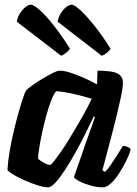

<svg xmlns="http://www.w3.org/2000/svg" viewBox="-20 -803 587 823"><path d="M186 0Q169 0 140.5 -9Q112 -18 83 -31Q54 -44 34 -56.5Q14 -69 12 -75Q14 -112 21.5 -155.5Q29 -199 39.5 -243Q50 -287 60.5 -324Q71 -361 79.5 -385.5Q88 -410 91 -414Q96 -421 115.5 -435Q135 -449 159.5 -464Q184 -479 205 -489.5Q226 -500 236 -500Q255 -500 281.5 -491.5Q308 -483 338 -470Q368 -457 396 -441L398 -500Q462 -500 484.5 -487.5Q507 -475 507 -448Q507 -427 496 -376.5Q485 -326 465.5 -249.5Q446 -173 419 -73L430 -66Q441 -76 454.5 -96Q468 -116 482.5 -138.5Q497 -161 507 -178Q516 -178 527 -173Q538 -168 540 -163Q535 -142 521.5 -114.5Q508 -87 491 -60.5Q474 -34 455.5 -17Q437 0 421 0Q395 0 367 -8Q339 -16 319.5 -26.5Q300 -37 297 -44L347 -188Q354 -207 359.5 -223Q365 -239 372 -257.5Q379 -276 387 -301L382 -304Q366 -270 345.5 -229Q325 -188 302.5 -147.5Q280 -107 258 -73.5Q236 -40 217.5 -20Q199 0 186 0ZM194 -96Q199 -96 211.5 -112Q224 -128 242 -153.5Q260 -179 279 -211Q298 -243 317 -275Q336 -307 350.5 -334.5Q365 -362 373 -380Q321 -395 286.5 -402.5Q252 -410 221 -412Q210 -400 199 -371.5Q188 -343 178 -306Q168 -269 160 -231.5Q152 -194 147.5 -164.5Q143 -135 143 -123Q153 -113 169.5 -104.5Q186 -96 194 -96ZM416 -564 227 -710Q230 -728 240 -745Q250 -762 263.5 -772.5Q277 -783 287 -783Q299 -783 325 -759Q351 -735 385 -692.5Q419 -650 454 -594Q451 -588 439.5 -578Q428 -568 416 -564ZM242 -564 52 -710Q55 -729 65.5 -745.5Q76 -762 89 -772.5Q102 -783 112 -783Q125 -783 151.5 -759Q178 -735 211.5 -692.5Q245 -650 280 -594Q276 -588 265.5 -578.5Q255 -569 242 -564Z"/></svg>

Font: Texturina Medium 12pt ExtraBold
Style: Italic
Weight: 800
Italic angle: -11°
Version: Version 1.002